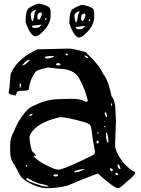

<svg xmlns="http://www.w3.org/2000/svg" viewBox="-20 -1003 765 1042"><path d="M354.5 -739.3Q377.9 -739.3 445.3 -719.7Q524.4 -644.5 538.1 -603.5Q566.4 -574.2 585.9 -479.5Q607.4 -459 607.4 -382.8L609.4 -350.6L604.5 -215.8Q604.5 -176.8 654.3 -114.3Q699.2 -70.3 713.9 -70.3V-68.4Q713.9 -51.8 666 -15.6Q630.9 18.6 621.1 18.6H620.1Q599.6 17.6 510.7 -61.5Q431.6 -32.2 349.6 2.9Q295.9 18.6 230.5 18.6H223.6Q149.4 5.9 98.6 -38.1Q89.8 -46.9 59.6 -106.4Q35.2 -135.7 35.2 -179.7V-218.8Q35.2 -255.9 55.7 -289.1Q74.2 -342.8 117.2 -394.5Q138.7 -420.9 160.2 -427.7Q231.4 -464.8 299.8 -464.8L361.3 -466.8H368.2Q421.9 -466.8 442.4 -451.2H450.2Q456.1 -451.2 456.1 -458Q442.4 -519.5 408.2 -580.1Q378.9 -629.9 296.9 -629.9L242.2 -636.7Q169.9 -623 169.9 -607.4Q142.6 -572.3 135.7 -516.6Q132.8 -509.8 86.9 -509.8L78.1 -507.8Q73.2 -507.8 64.5 -484.4Q26.4 -490.2 26.4 -500Q31.2 -511.7 37.1 -598.6Q58.6 -660.2 139.6 -712.9Q178.7 -735.4 185.5 -735.4ZM334 -708 339.8 -703.1H346.7L349.6 -706.1L344.7 -711.9H337.9ZM438.5 -701.2V-698.2Q448.2 -687.5 457 -687.5H459V-691.4Q449.2 -701.2 440.4 -701.2ZM223.6 -694.3V-691.4Q224.6 -685.5 237.3 -685.5Q250 -685.5 271.5 -694.3V-699.2H265.6Q237.3 -699.2 223.6 -694.3ZM101.6 -648.4H103.5Q115.2 -648.4 139.6 -673.8V-678.7H137.7Q125 -678.7 101.6 -650.4ZM283.2 -655.3 288.1 -648.4H305.7L308.6 -651.4V-653.3L301.8 -660.2H290ZM86.9 -547.9V-527.3H87.9Q93.8 -528.3 93.8 -537.1V-547.9L89.8 -550.8ZM582 -442.4V-439.5Q583 -428.7 586.9 -428.7L588.9 -435.5Q585.9 -442.4 584 -442.4ZM547.9 -391.6V-387.7Q553.7 -367.2 559.6 -367.2H561.5Q561.5 -384.8 552.7 -394.5H551.8ZM139.6 -379.9V-374H142.6Q152.3 -374 156.2 -382.8V-386.7H155.3ZM139.6 -257.8Q148.4 -175.8 162.1 -175.8L175.8 -159.2V-157.2L163.1 -159.2V-155.3Q191.4 -121.1 269.5 -88.9Q280.3 -84 296.9 -82Q324.2 -82 484.4 -161.1Q495.1 -167 495.1 -176.8V-183.6Q483.4 -238.3 474.6 -313.5L472.7 -314.5Q472.7 -329.1 442.4 -338.9Q342.8 -367.2 305.7 -367.2Q204.1 -343.8 163.1 -298.8Q139.6 -273.4 139.6 -257.8ZM544.9 -348.6V-343.8H547.9V-345.7ZM545.9 -319.3V-314.5L549.8 -311.5L552.7 -314.5V-319.3ZM506.8 -282.2 510.7 -277.3 515.6 -278.3V-282.2L511.7 -285.2H510.7ZM554.7 -282.2V-280.3Q556.6 -229.5 565.4 -229.5L568.4 -232.4V-234.4Q568.4 -261.7 559.6 -282.2ZM503.9 -236.3V-229.5L508.8 -223.6H510.7L515.6 -229.5V-236.3L511.7 -239.3H506.8ZM618.2 -111.3V-102.5Q623 -85.9 629.9 -85.9H633.8V-88.9Q627.9 -111.3 621.1 -111.3ZM119.1 -104.5V-102.5L122.1 -99.6H128.9V-102.5L124 -107.4H122.1ZM575.2 -85.9Q579.1 -76.2 585.9 -73.2H586.9L592.8 -79.1V-82L585.9 -88.9H579.1ZM381.8 -70.3V-68.4H388.7Q408.2 -68.4 438.5 -84V-85.9H433.6Q386.7 -79.1 381.8 -70.3ZM606.4 -61.5V-58.6L611.3 -52.7H618.2L621.1 -56.6V-58.6L614.3 -65.4H609.4ZM269.5 -51.8Q272.5 -44.9 281.2 -44.9Q294.9 -45.9 294.9 -51.8V-52.7L292 -56.6H274.4ZM122.1 -32.2V-31.2Q128.9 -17.6 190.4 0Q212.9 9.8 244.1 9.8V8.8Q244.1 2.9 192.4 -6.8Q159.2 -18.6 130.9 -36.1H126ZM191.4 -983.4Q232.4 -976.6 249 -960.9Q254.9 -949.2 254.9 -937.5V-918Q254.9 -863.3 191.4 -812.5L173.8 -805.7Q145.5 -805.7 119.1 -882.8V-889.6Q119.1 -948.2 138.7 -960.9Q176.8 -983.4 191.4 -983.4ZM146.5 -923.8Q150.4 -887.7 157.2 -887.7Q161.1 -889.6 168.9 -935.5L173.8 -944.3V-949.2H172.9Q146.5 -940.4 146.5 -923.8ZM182.6 -915V-911.1Q182.6 -898.4 189.5 -896.5H191.4Q198.2 -896.5 207 -924.8V-931.6L203.1 -935.5H200.2Q184.6 -935.5 182.6 -915ZM223.6 -896.5 225.6 -894.5H230.5L232.4 -903.3V-906.2H230.5Q227.5 -906.2 223.6 -896.5ZM153.3 -863.3Q153.3 -855.5 162.1 -851.6H177.7Q192.4 -851.6 205.1 -867.2V-869.1ZM427.7 -976.6Q468.8 -969.7 486.3 -954.1Q491.2 -942.4 491.2 -930.7V-911.1Q491.2 -856.4 427.7 -805.7L411.1 -798.8Q382.8 -798.8 356.4 -876V-882.8Q356.4 -941.4 375 -954.1Q413.1 -976.6 427.7 -976.6ZM383.8 -917Q387.7 -880.9 393.6 -880.9Q397.5 -882.8 406.2 -928.7L411.1 -937.5V-942.4H409.2Q383.8 -933.6 383.8 -917ZM419.9 -908.2V-904.3Q419.9 -891.6 426.8 -889.6H427.7Q435.5 -889.6 443.4 -918V-924.8L440.4 -928.7H436.5Q420.9 -928.7 419.9 -908.2ZM460.9 -889.6 461.9 -887.7H467.8L468.8 -896.5V-899.4H467.8Q463.9 -899.4 460.9 -889.6ZM390.6 -856.4Q390.6 -848.6 399.4 -844.7H414.1Q429.7 -844.7 441.4 -860.4V-862.3Z"/></svg>

Font: Love Ya Like A Sister
Style: Regular
Weight: 400
Designer: Kimberly Geswein
Foundry: Kimberly Geswein
Version: Version 1.002 2007